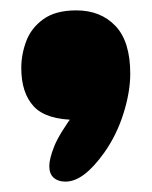

<svg xmlns="http://www.w3.org/2000/svg" viewBox="-20 -241 292 370"><path d="M128 -10Q69 -10 45 -36Q21 -62 21 -110Q21 -136 30.5 -161.5Q40 -187 63.5 -204Q87 -221 127 -221Q174 -221 202.5 -191Q231 -161 231 -99Q231 -64 218 -22.5Q205 19 181 53Q161 81 142.5 95Q124 109 106 109Q92 109 83.5 101.5Q75 94 75 79Q75 65 84.5 41Q94 17 125 -25Z"/></svg>

Font: DynaPuff Medium
Style: Regular
Weight: 500
Version: Version 2.000